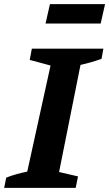

<svg xmlns="http://www.w3.org/2000/svg" viewBox="-32 -903 525 923"><path d="M-12 0 -2 -49Q23 -59 48.5 -66Q74 -73 99 -78L211 -588L111 -615L121 -669H465L456 -620Q427 -610 402.5 -603Q378 -596 355 -591L252 -76L343 -55L332 0ZM187 -790 208 -883H473L452 -790Z"/></svg>

Font: Piazzolla Thin ExtraBold
Style: Italic
Weight: 800
Italic angle: -11.3°
Version: Version 2.005